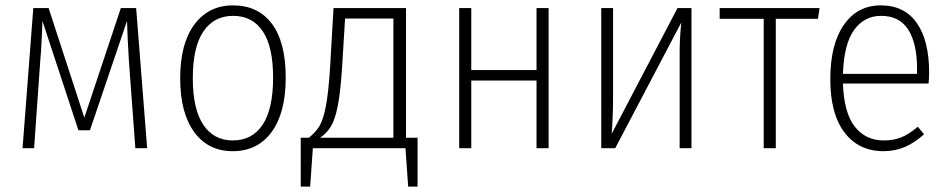

<svg xmlns="http://www.w3.org/2000/svg" viewBox="-20 -552 3534 715"><path d="M528 0H484L460 -326Q455 -405 453 -474L315 -67H272L138 -474L137 -443Q136 -428 134.5 -393Q133 -358 130 -327L107 0H64L104 -522H161L294 -114L430 -522H487Z M1044 -263Q1044 -132 991.5 -60.5Q939 11 847 11Q755 11 703 -60.5Q651 -132 651 -260Q651 -390 704 -461Q757 -532 848 -532Q941 -532 992.5 -463.5Q1044 -395 1044 -263ZM698 -260Q698 -146 737 -87.5Q776 -29 847 -29Q919 -29 958 -87.5Q997 -146 997 -263Q997 -378 958.5 -435.5Q920 -493 848 -493Q777 -493 737.5 -435Q698 -377 698 -260Z M1535 -39V143H1500L1490 0H1145L1135 143H1100V-39H1130Q1155 -59 1169 -81.5Q1183 -104 1193 -154Q1203 -204 1209 -297L1222 -522H1492V-39ZM1445 -483H1265L1254 -302Q1248 -210 1238 -158.5Q1228 -107 1212.5 -81.5Q1197 -56 1172 -39H1445Z M1978 0V-252H1735V0H1690V-522H1735V-291H1978V-522H2023V0Z M2555 0H2511V-356Q2511 -410 2517 -468L2271 0H2219V-522H2263V-188Q2263 -124 2258 -54L2503 -522H2555Z M3032 -522 3026 -482H2869V0H2824V-482H2660V-522Z M3438 -241H3119Q3123 -131 3163.5 -80Q3204 -29 3271 -29Q3309 -29 3337.5 -41Q3366 -53 3398 -80L3421 -52Q3387 -21 3350.5 -5Q3314 11 3270 11Q3178 11 3125 -58.5Q3072 -128 3072 -257Q3072 -387 3122.5 -459.5Q3173 -532 3260 -532Q3348 -532 3394 -466.5Q3440 -401 3440 -282Q3440 -261 3438 -241ZM3395 -297Q3395 -391 3362 -442Q3329 -493 3261 -493Q3199 -493 3161 -441Q3123 -389 3119 -277H3395Z"/></svg>

Font: Fira Sans Condensed ExtraLight
Style: Regular
Weight: 275
Width: 3
Designer: Carrois Corporate & Edenspiekermann AG
Foundry: Carrois Corporate GbR & Edenspiekermann AG
Version: Version 4.203